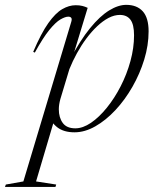

<svg xmlns="http://www.w3.org/2000/svg" viewBox="-106 -522 628 772"><path d="M136.5 -123Q133.5 -112 132 -101.8Q130.5 -91.5 130.5 -82.5Q130.5 -49.5 146.2 -27.8Q162 -6 197 -6Q227 -6 259.8 -28.2Q292.5 -50.5 323.5 -88.8Q354.5 -127 379.2 -175.2Q404 -223.5 418.5 -276.5Q433 -329.5 433 -380Q433 -423.5 418.5 -442.8Q404 -462 376 -462Q353.5 -462 330.2 -449.8Q307 -437.5 284.5 -416.2Q262 -395 241.5 -367.5Q221 -340 203.5 -308.2Q186 -276.5 173 -244ZM91.5 -60 116 -52.5 39 207.5 120 220 117 229.5H-86L-82.5 220L-12 207.5L180.5 -434Q184 -445.5 180.5 -450.2Q177 -455 168.5 -455Q156.5 -455 137.2 -444Q118 -433 92.5 -401.8Q67 -370.5 34 -310.5L27.5 -313.5Q59.5 -388.5 88.2 -429Q117 -469.5 144.2 -485.2Q171.5 -501 198.5 -501Q213.5 -501 224.8 -498.2Q236 -495.5 246.5 -490.5L182.5 -280.5L176 -283Q217 -361 256.5 -409.2Q296 -457.5 332.8 -480Q369.5 -502.5 401.5 -502.5Q444.5 -502.5 468 -476.5Q491.5 -450.5 491.5 -396Q491.5 -340 474 -282.8Q456.5 -225.5 426.5 -173Q396.5 -120.5 358 -79.2Q319.5 -38 277.2 -14Q235 10 193.5 10Q150.5 10 124.5 -10Q98.5 -30 91.5 -60Z"/></svg>

Font: Newsreader 60pt Light
Style: Italic
Weight: 300
Italic angle: -17°
Designer: Hugues Gentile
Foundry: Production Type
Version: Version 1.003